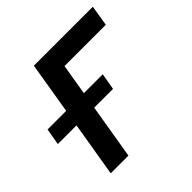

<svg xmlns="http://www.w3.org/2000/svg" viewBox="-190 -674 803 803"><g transform="rotate(-45 211.0 -272.5)"><path d="M465.9 -545.5H117.2L79.2 -316.4H-30.9L-43.7 -242.9H66.8L26.3 0H131L171.5 -242.9H282.7L295.5 -316.4H183.9L206.7 -453.8H451Z"/></g></svg>

Font: Magic Ui Pro Medium
Style: Italic
Weight: 500
Italic angle: -9.39999°
Designer: Stefan Endress, Andreas Faust
Version: Version 1.000;FEAKit 1.0